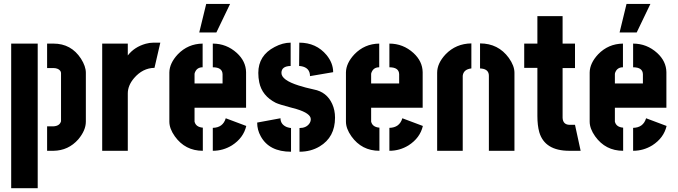

<svg xmlns="http://www.w3.org/2000/svg" viewBox="-20 -783 3519 997"><path d="M224.6 0V-127H257.8Q290 -128.9 296.9 -153.3V-403.3Q296.9 -416 281.2 -424.8Q270.5 -429.7 257.8 -429.7H224.6V-556.6H257.8Q349.6 -556.6 400.4 -478.5Q425.8 -438.5 425.8 -405.3V-151.4Q425.8 -106.4 386.7 -59.6Q335 -1 257.8 0ZM38.1 194.3V-556.6H175.8V194.3Z M510.7 0V-556.6H643.6V-495.1Q677.7 -539.1 736.3 -555.7Q756.8 -561.5 777.3 -561.5H812.5L782.2 -430.7Q720.7 -429.7 675.8 -377Q643.6 -338.9 643.6 -297.9V0Z M1014.6 -614.3 1050.8 -762.7H1174.8L1103.5 -614.3ZM859.4 -151.4V-407.2Q860.4 -455.1 903.3 -501Q956.1 -555.7 1032.2 -556.6V-433.6Q1003.9 -433.6 993.2 -409.2Q990.2 -403.3 990.2 -398.4V-349.6H1135.7V-397.5Q1134.8 -433.6 1085 -433.6V-556.6Q1156.2 -556.6 1210 -507.8Q1256.8 -464.8 1257.8 -408.2V-223.6H990.2V-151.4Q997.1 -123 1033.2 -120.1V0Q941.4 0 887.7 -75.2Q859.4 -115.2 859.4 -151.4ZM1085 0V-119.1Q1137.7 -120.1 1152.3 -168.9L1258.8 -128.9Q1244.1 -66.4 1184.6 -28.3Q1138.7 0 1085 0Z M1315.4 -146.5 1436.5 -168.9Q1436.5 -136.7 1469.7 -123Q1481.4 -119.1 1491.2 -118.2V4.9Q1377.9 4.9 1334 -75.2Q1315.4 -108.4 1315.4 -146.5ZM1321.3 -404.3Q1321.3 -495.1 1406.2 -539.1Q1448.2 -561.5 1489.3 -561.5V-440.4Q1441.4 -439.5 1441.4 -404.3Q1441.4 -367.2 1531.2 -338.9Q1564.5 -328.1 1609.4 -318.4Q1676.8 -305.7 1705.1 -243.2Q1719.7 -210.9 1719.7 -171.9Q1719.7 -70.3 1639.6 -22.5Q1593.8 4.9 1535.2 4.9V-118.2Q1569.3 -118.2 1585.9 -140.6Q1593.8 -151.4 1593.8 -164.1Q1593.8 -194.3 1519.5 -216.8Q1507.8 -219.7 1483.4 -226.6Q1431.6 -240.2 1412.1 -249Q1340.8 -285.2 1326.2 -355.5Q1321.3 -378.9 1321.3 -404.3ZM1533.2 -440.4 1534.2 -561.5Q1622.1 -561.5 1675.8 -497.1Q1710 -455.1 1710 -408.2L1589.8 -387.7Q1589.8 -431.6 1543 -439.5Q1537.1 -440.4 1533.2 -440.4Z M1776.4 -151.4V-407.2Q1777.3 -455.1 1820.3 -501Q1873 -555.7 1949.2 -556.6V-433.6Q1920.9 -433.6 1910.2 -409.2Q1907.2 -403.3 1907.2 -398.4V-349.6H2052.7V-397.5Q2051.8 -433.6 2002 -433.6V-556.6Q2073.2 -556.6 2127 -507.8Q2173.8 -464.8 2174.8 -408.2V-223.6H1907.2V-151.4Q1914.1 -123 1950.2 -120.1V0Q1858.4 0 1804.7 -75.2Q1776.4 -115.2 1776.4 -151.4ZM2002 0V-119.1Q2054.7 -120.1 2069.3 -168.9L2175.8 -128.9Q2161.1 -66.4 2101.6 -28.3Q2055.7 0 2002 0Z M2250 0V-405.3Q2250 -454.1 2293.9 -501Q2347.7 -556.6 2427.7 -557.6V-427.7Q2386.7 -422.9 2382.8 -389.6V0ZM2472.7 -427.7V-557.6Q2567.4 -557.6 2622.1 -482.4Q2651.4 -441.4 2651.4 -405.3V0H2518.6V-389.6Q2518.6 -421.9 2482.4 -426.8Q2477.5 -427.7 2472.7 -427.7Z M2702.1 -430.7V-556.6H2770.5V-699.2H2901.4V-556.6H2965.8V-429.7H2901.4V-170.9Q2903.3 -135.7 2937.5 -134.8H2965.8L2995.1 0H2936.5Q2808.6 0 2780.3 -96.7Q2770.5 -131.8 2770.5 -180.7V-430.7Z M3197.3 -614.3 3233.4 -762.7H3357.4L3286.1 -614.3ZM3042 -151.4V-407.2Q3043 -455.1 3085.9 -501Q3138.7 -555.7 3214.8 -556.6V-433.6Q3186.5 -433.6 3175.8 -409.2Q3172.9 -403.3 3172.9 -398.4V-349.6H3318.4V-397.5Q3317.4 -433.6 3267.6 -433.6V-556.6Q3338.9 -556.6 3392.6 -507.8Q3439.5 -464.8 3440.4 -408.2V-223.6H3172.9V-151.4Q3179.7 -123 3215.8 -120.1V0Q3124 0 3070.3 -75.2Q3042 -115.2 3042 -151.4ZM3267.6 0V-119.1Q3320.3 -120.1 3335 -168.9L3441.4 -128.9Q3426.8 -66.4 3367.2 -28.3Q3321.3 0 3267.6 0Z"/></svg>

Font: Post No Bills Colombo
Style: ExtraBold
Weight: 900
Designer: Kosala Senevirathne, Siva Puranthara, Lasantha Premarathna, Tharique Azeez
Foundry: Mooniak
Version: Version 1.220 ; ttfautohint (v1.5)